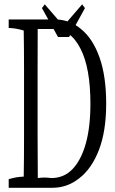

<svg xmlns="http://www.w3.org/2000/svg" viewBox="-20 -895 541 905"><path d="M239.7 -803.2Q309.1 -803.2 362.3 -757.8Q418 -712.4 449.2 -624Q480.5 -535.6 480.5 -406.2Q480.5 -276.9 446.3 -188.2Q412.1 -99.6 353.5 -54.7Q297.4 -9.8 226.1 -9.8Q226.1 -9.8 21 -9.8Q21 -34.7 21 -50.3Q56.6 -61.5 91.8 -62.5Q93.3 -143.1 93.3 -255.4Q93.3 -413.1 93.3 -560.5Q93.3 -670.4 91.8 -751Q56.2 -762.2 21 -763.2Q21 -788.1 21 -803.2Q21 -803.2 239.7 -803.2ZM158.2 -55.7Q174.3 -58.1 189.9 -58.1Q205.6 -58.1 221.7 -55.7Q281.2 -55.7 321.8 -97.9Q362.3 -140.1 384.3 -218Q406.2 -295.9 406.2 -405.8Q406.2 -575.7 358.9 -666.5Q312.5 -758.3 228 -758.3Q228 -758.3 157.7 -758.3Q157.2 -712.4 157.2 -561.5Q157.2 -414.1 157.2 -256.8Q157.2 -190.9 158.2 -55.7ZM279.3 -772.5 367.2 -874.5 380.4 -856.9 305.7 -720.7H253.4L177.7 -856.9L190.9 -874.5Z"/></svg>

Font: Scarab Serif
Style: Light
Weight: 300
Designer: John Roberts
Foundry: Scarab
Version: 1.0